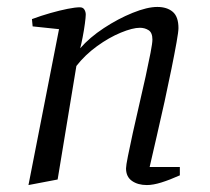

<svg xmlns="http://www.w3.org/2000/svg" viewBox="-20 -524 604 553"><path d="M62 9 150 -440 74 -448 72 -469Q99 -479 125.5 -486.5Q152 -494 174.5 -498.5Q197 -503 210 -503Q219 -503 223 -496.5Q227 -490 227 -482Q227 -475 224.5 -456Q222 -437 218 -416.5Q214 -396 211 -385Q238 -416 279 -443Q320 -470 362 -487Q404 -504 433 -504Q461 -504 477.5 -490Q494 -476 494 -443Q494 -433 488.5 -402Q483 -371 474 -326.5Q465 -282 454 -231.5Q443 -181 431.5 -132Q420 -83 411 -43H498V-19Q469 -6 445 1.5Q421 9 403 9Q377 9 360 -3Q343 -15 343 -39Q343 -47 348.5 -74.5Q354 -102 362.5 -141Q371 -180 381 -222.5Q391 -265 399.5 -304Q408 -343 413.5 -371.5Q419 -400 419 -410Q419 -430 408 -437Q397 -444 383 -444Q362 -444 328 -430Q294 -416 259.5 -391Q225 -366 200 -334L146 -7Z"/></svg>

Font: Manuale Light
Style: Italic
Weight: 300
Italic angle: -11°
Version: Version 1.002